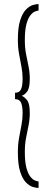

<svg xmlns="http://www.w3.org/2000/svg" viewBox="-20 -771 246 951"><path d="M171 160Q159.5 160 142.2 154.8Q125 149.5 108.2 132.2Q91.5 115 80 79.5Q68.5 44 68.5 -16.5Q68.5 -56 74.5 -88.5Q80.5 -121 86.2 -150.8Q92 -180.5 92 -211Q92 -243.5 84.5 -261.8Q77 -280 54.5 -280V-311.5Q77 -311.5 84.5 -329.5Q92 -347.5 92 -381Q92 -411.5 86.2 -441Q80.5 -470.5 74.5 -503.2Q68.5 -536 68.5 -574.5Q68.5 -635 80 -670.5Q91.5 -706 108.2 -723.2Q125 -740.5 142.2 -745.8Q159.5 -751 171 -751V-718.5Q165 -718.5 153.8 -714.2Q142.5 -710 130.8 -695.5Q119 -681 111 -651.8Q103 -622.5 103 -572Q103 -534.5 109.2 -502.8Q115.5 -471 121.5 -441.5Q127.5 -412 127.5 -381Q127.5 -334.5 114.5 -317.5Q101.5 -300.5 87.5 -296.5Q101.5 -291 114.5 -274.2Q127.5 -257.5 127.5 -211Q127.5 -180 121.5 -150.2Q115.5 -120.5 109.2 -88.5Q103 -56.5 103 -19Q103 31.5 111 60.8Q119 90 130.8 104.5Q142.5 119 153.8 123.2Q165 127.5 171 127.5Z"/></svg>

Font: Imbue Thin 10pt Light
Style: Regular
Weight: 300
Version: Version 1.102